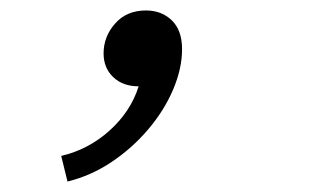

<svg xmlns="http://www.w3.org/2000/svg" viewBox="-20 -158 620 367"><path d="M109 189 97 140Q149 128 189.5 91.5Q230 55 245 7Q215 7 196.5 -10.5Q178 -28 178 -56Q178 -88 200 -113Q222 -138 259 -138Q289 -138 308.5 -119Q328 -100 328 -64Q328 -27 311 13Q294 53 263.5 89Q233 125 193.5 151.5Q154 178 109 189Z"/></svg>

Font: Sometype Mono
Style: Italic
Weight: 400
Italic angle: -12°
Monospace: yes
Designer: Ryoichi Tsunekawa
Foundry: Dharma Type
Version: Version 1.000; ttfautohint (v1.8.3)